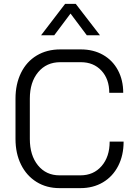

<svg xmlns="http://www.w3.org/2000/svg" viewBox="-20 -963 700 991"><path d="M60 -246V-454Q60 -529 88.5 -587Q117 -645 169.5 -676.5Q222 -708 291 -708H397Q462 -708 511.5 -680Q561 -652 588.5 -601Q616 -550 616 -484H544Q544 -555 503.5 -598.5Q463 -642 397 -642H291Q220 -642 177 -590.5Q134 -539 134 -454V-246Q134 -161 176 -109.5Q218 -58 287 -58H395Q463 -58 504.5 -106Q546 -154 546 -232H618Q618 -161 590 -106.5Q562 -52 511.5 -22Q461 8 395 8H287Q220 8 168.5 -24Q117 -56 88.5 -113.5Q60 -171 60 -246ZM316 -943H371L496 -781H428L344 -893L260 -781H192Z"/></svg>

Font: Bai Jamjuree
Style: Regular
Weight: 400
Designer: Katatrad Aksorn Co.,Ltd.
Foundry: Cadson Demak Co.,Ltd.
Version: Version 1.000; ttfautohint (v1.6)